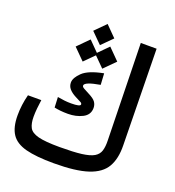

<svg xmlns="http://www.w3.org/2000/svg" viewBox="-132 -829 851 936"><g transform="rotate(20 293.0 -361.0)"><path d="M252 2.9Q159.7 2.9 106 -11.2Q52.2 -25.4 29.3 -60.3Q6.3 -95.2 6.3 -156.7Q6.3 -211.4 20.5 -265.6H89.8Q86.4 -243.2 84.2 -220Q82 -196.8 82 -176.8Q82 -142.1 93 -121.1Q104 -100.1 140.1 -90.6Q176.3 -81.1 251.5 -81.1Q322.8 -81.1 365 -86.4Q407.2 -91.8 428.2 -104.2Q449.2 -116.7 455.8 -138.2Q462.4 -159.7 461.4 -191.4L450.2 -693.4H532.2L540.5 -194.8Q542 -126.5 516.8 -82.8Q491.7 -39.1 428.5 -18.1Q365.2 2.9 252 2.9ZM233.9 -247.1Q212.4 -247.1 194.3 -249Q176.3 -251 163.1 -253.9L160.6 -307.6Q179.7 -304.2 196.5 -302.2Q213.4 -300.3 231 -300.3Q279.3 -300.3 279.3 -312Q279.3 -318.4 272 -322.3Q264.6 -326.2 241.7 -337.9Q220.2 -349.1 208 -363Q195.8 -377 195.8 -396Q195.8 -420.9 226.1 -449.7Q256.3 -478.5 333 -493.2L336.4 -434.6Q256.8 -420.9 256.8 -402.3Q256.8 -395.5 266.6 -389.9Q276.4 -384.3 295.4 -374.5Q323.7 -360.4 333 -346.9Q342.3 -333.5 342.3 -316.4Q342.3 -280.8 309.1 -263.9Q275.9 -247.1 233.9 -247.1ZM316.4 -511.2 265.6 -562 214.8 -511.2 157.7 -568.4 214.8 -626 265.6 -574.7 316.4 -626 373.5 -568.4ZM266.6 -615.2 211.9 -669.9 266.6 -725.1 321.3 -669.9Z"/></g></svg>

Font: CaskaydiaMono NF SemiLight
Style: Regular
Weight: 350
Designer: Aaron Bell
Foundry: Saja Typeworks
Version: Version 2111.001; ttfautohint (v1.8.4);Nerd Fonts 3.1.1